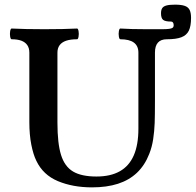

<svg xmlns="http://www.w3.org/2000/svg" viewBox="-20 -788 837 821"><path d="M135.3 -100.6Q122.1 -127.4 113.8 -169.7Q105.5 -211.9 105.5 -266.1V-563Q105.5 -582 96.9 -594.7Q88.4 -607.4 71.8 -613.8Q55.2 -620.1 29.8 -620.1Q25.4 -620.1 23.4 -631.6Q21.5 -643.1 23.4 -654.5Q25.4 -666 29.8 -666Q85.9 -663.1 169.9 -663.1Q253.9 -663.1 309.6 -666Q314 -666 315.9 -654.5Q317.9 -643.1 315.9 -631.6Q314 -620.1 309.6 -620.1Q281.2 -620.1 262.7 -613.8Q244.1 -607.4 234.9 -594.7Q225.6 -582 225.6 -563V-263.7Q225.6 -174.8 241 -125.5Q256.3 -76.2 292.2 -54.7Q328.1 -33.2 392.6 -33.2Q452.6 -33.2 492.4 -55.7Q532.2 -78.1 552 -123.5Q571.8 -168.9 571.8 -237.8V-563Q571.8 -620.1 494.6 -620.1Q490.2 -620.1 488.3 -631.6Q486.3 -643.1 488.3 -654.5Q490.2 -666 494.6 -666Q539.1 -663.1 606.4 -663.1H671.4Q692.4 -663.1 703.1 -664.6Q713.9 -666 718.3 -669.4Q722.7 -672.9 722.7 -679.7Q722.7 -687.5 719.7 -691.7Q716.8 -695.8 711.4 -695.8Q686.5 -695.8 677.5 -703.1Q668.5 -710.4 668.5 -731Q668.5 -745.6 673.8 -753.4Q679.2 -761.2 691.9 -764.6Q704.6 -768.1 728.5 -768.1Q755.4 -768.1 770 -762.9Q784.7 -757.8 790.8 -745.6Q796.9 -733.4 796.9 -711.4Q796.9 -676.3 787.4 -656.7Q777.8 -637.2 755.6 -628.7Q733.4 -620.1 693.4 -620.1Q642.6 -620.1 642.6 -563V-356Q642.6 -296.9 641.4 -262Q640.1 -227.1 635 -193.1Q629.9 -159.2 618.2 -129.9Q599.1 -81.1 565.7 -49.3Q532.2 -17.6 484.4 -2.2Q436.5 13.2 373.5 13.2Q291.5 13.2 227.8 -13.4Q164.1 -40 135.3 -100.6Z"/></svg>

Font: Junicode Two Beta VF
Style: Regular
Weight: 400
Designer: Peter S. Baker
Foundry: Briery Creek Software
Version: Version 1.031 beta; ttfautohint (v1.8.1.43-b0c9)